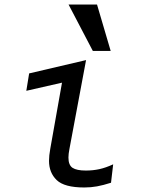

<svg xmlns="http://www.w3.org/2000/svg" viewBox="-20 -820 640 850"><path d="M197 -108Q197 -131 202.5 -161L254.5 -454L96.5 -418L109 -495L361 -554L287.5 -161Q283 -138.5 283 -122.5Q283 -89 301.2 -77Q319.5 -65 360 -65Q391.5 -65 420 -71.2Q448.5 -77.5 481 -92.5L471.5 -11Q437 0 409.8 5Q382.5 10 353.5 10Q265 10 231 -22.8Q197 -55.5 197 -108ZM283.5 -800H409.5L470 -594.5H391Z"/></svg>

Font: JuliaMono
Style: Italic
Weight: 400
Italic angle: -9°
Monospace: yes
Designer: cormullion
Foundry: corm
Version: Version 0.057; ttfautohint (v1.8.4)